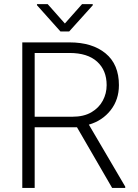

<svg xmlns="http://www.w3.org/2000/svg" viewBox="-20 -918 675 938"><path d="M527.8 0 356 -296.4H149.4V0H88.9V-710.9H319.8Q430.7 -710.9 495.8 -657.2Q561 -603.5 561 -502Q561 -431.2 520.5 -379.6Q480 -328.1 414.1 -309.1L591.8 -6.3V0ZM319.8 -659.2H149.4V-347.7H333.5Q389.2 -347.7 426.3 -369.4Q463.4 -391.1 482.2 -426.3Q501 -461.4 501 -502Q501 -574.7 454.3 -616.9Q407.7 -659.2 319.8 -659.2ZM212.9 -897.9 296.9 -803.2 380.9 -897.9H433.1V-892.1L317.9 -764.2H275.4L160.6 -892.6V-897.9Z"/></svg>

Font: Vazirmatn FD ExtraLight
Style: Regular
Weight: 200
Designer: Saber Rastikerdar
Foundry: Saber Rastikerdar
Version: Version 33.003